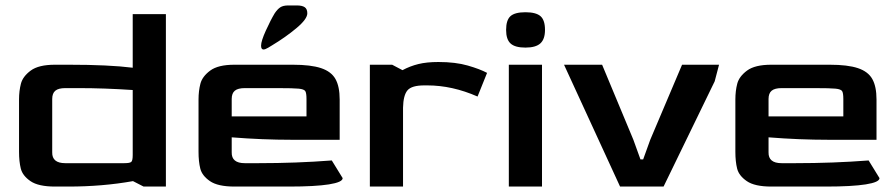

<svg xmlns="http://www.w3.org/2000/svg" viewBox="-20 -686 3294 706"><path d="M50 -128V-320Q50 -352 57 -378.5Q64 -405 93 -426.5Q122 -448 182 -448H233Q380 -448 468 -437V-634H590V0H508L469 -20Q357 0 232 0H182Q121 0 92 -20Q63 -40 56.5 -66Q50 -92 50 -128ZM437 -86Q458 -86 463 -91Q468 -96 468 -116V-355Q363 -362 271 -362H220Q195 -362 183.5 -352.5Q172 -343 172 -322V-126Q171 -86 220 -86Z M710 -128V-320Q710 -352 717 -378.5Q724 -405 753 -426.5Q782 -448 842 -448H1057Q1123 -448 1160.5 -435.5Q1198 -423 1213.5 -395.5Q1229 -368 1229 -320V-172H1054Q944 -172 832 -181V-126Q831 -86 880 -86H931Q1070 -86 1200 -96L1240 -31Q1240 -16 1189.5 -8Q1139 0 1043 0H842Q781 0 752 -20Q723 -40 716.5 -66Q710 -92 710 -128ZM1107 -258V-322Q1107 -344 1102.5 -351Q1098 -358 1078.5 -360Q1059 -362 1001 -362H880Q855 -362 843.5 -352.5Q832 -343 832 -322V-258ZM990 -637Q1000 -652 1010.5 -659Q1021 -666 1040 -666H1071Q1091 -666 1100.5 -659.5Q1110 -653 1110 -637Q1110 -616 1070 -582.5Q1030 -549 980 -519Q977 -517 966 -510.5Q955 -504 949 -504Q940 -504 940 -518Q940 -535 957.5 -573.5Q975 -612 990 -637Z M1340 -448H1422L1460 -428Q1488 -443 1518.5 -450.5Q1549 -458 1592 -458Q1655 -458 1700 -445Q1745 -432 1771 -418L1736 -331Q1643 -372 1551 -372H1540Q1494 -372 1478.5 -354Q1463 -336 1462 -290V0H1340Z M1841 -576Q1841 -612 1857 -626.5Q1873 -641 1912 -641Q1951 -641 1967.5 -626.5Q1984 -612 1984 -576Q1984 -542 1967 -526.5Q1950 -511 1912 -511Q1874 -511 1857.5 -526Q1841 -541 1841 -576ZM1851 -448H1973V0H1851Z M2054 -448H2194L2309 -172L2335 -100H2345L2371 -172L2488 -448H2624L2608 -387L2420 0H2260Z M2684 -128V-320Q2684 -352 2691 -378.5Q2698 -405 2727 -426.5Q2756 -448 2816 -448H3031Q3097 -448 3134.5 -435.5Q3172 -423 3187.5 -395.5Q3203 -368 3203 -320V-172H3028Q2918 -172 2806 -181V-126Q2805 -86 2854 -86H2905Q3044 -86 3174 -96L3214 -31Q3214 -16 3163.5 -8Q3113 0 3017 0H2816Q2755 0 2726 -20Q2697 -40 2690.5 -66Q2684 -92 2684 -128ZM3081 -258V-322Q3081 -344 3076.5 -351Q3072 -358 3052.5 -360Q3033 -362 2975 -362H2854Q2829 -362 2817.5 -352.5Q2806 -343 2806 -322V-258Z"/></svg>

Font: Gold
Style: Regular
Weight: 400
Designer: jaiki
Version: Version 1.000